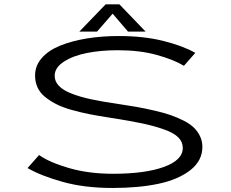

<svg xmlns="http://www.w3.org/2000/svg" viewBox="-20 -876 1090 906"><path d="M667 -727H584L511.5 -811.5L438 -727H354.5L478.5 -855.5H543.5ZM511 11Q378.5 11 275.8 -17.8Q173 -46.5 110 -83L164.5 -144.5Q211.5 -110.5 304.8 -83.2Q398 -56 514 -56Q664 -56 753.2 -88.2Q842.5 -120.5 842.5 -178Q842.5 -206 821.8 -227.2Q801 -248.5 754.8 -265Q708.5 -281.5 650.5 -293.8Q592.5 -306 502.5 -320Q446.5 -328.5 403.2 -337Q360 -345.5 317.5 -357.5Q275 -369.5 245.2 -384.8Q215.5 -400 192 -419.2Q168.5 -438.5 157 -463.8Q145.5 -489 145.5 -519.5Q145.5 -566 177.2 -602.2Q209 -638.5 264.2 -660.8Q319.5 -683 389.5 -694.5Q459.5 -706 540 -706Q658 -706 751 -682.8Q844 -659.5 901.5 -626.5L848 -565.5Q799 -595 719 -617Q639 -639 535.5 -639Q457.5 -639 391.5 -626.2Q325.5 -613.5 281.8 -585.2Q238 -557 238 -518.5Q238 -491.5 258.2 -470.5Q278.5 -449.5 318.8 -434Q359 -418.5 408.8 -407.8Q458.5 -397 528 -387Q582 -379 623 -371.8Q664 -364.5 708.5 -354.2Q753 -344 784.8 -333Q816.5 -322 846.5 -306.8Q876.5 -291.5 894.8 -273.8Q913 -256 924 -233Q935 -210 935 -183Q935 -117.5 878 -73Q821 -28.5 727.8 -8.8Q634.5 11 511 11Z"/></svg>

Font: League Mono Extended Light
Style: Regular
Weight: 300
Width: 9
Designer: Tyler Finck
Foundry: The League of Moveable Type / Tyler Finck
Version: Version 2.210